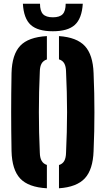

<svg xmlns="http://www.w3.org/2000/svg" viewBox="-20 -1003 568 1032"><path d="M232 9Q132.5 3.5 88.5 -43.5Q44.5 -90.5 42 -191Q41 -247.5 40.5 -299Q40 -350.5 40 -400.5Q40 -450.5 40.5 -502.2Q41 -554 42 -610Q44.5 -710 88.5 -756.8Q132.5 -803.5 232 -809V-683.5Q213 -677.5 203.8 -661.8Q194.5 -646 194 -618Q191.5 -563.5 190.2 -509Q189 -454.5 189 -400.5Q189 -346.5 190.2 -292.2Q191.5 -238 194 -183Q194.5 -155 203.8 -138.8Q213 -122.5 232 -116.5ZM297 9V-116Q316.5 -122 325.5 -138.2Q334.5 -154.5 335 -183Q337.5 -238 339 -292.2Q340.5 -346.5 340.5 -400.5Q340.5 -454.5 339 -509Q337.5 -563.5 335 -618Q334.5 -646 325.5 -662Q316.5 -678 297 -684V-809Q392.5 -802.5 436 -755.8Q479.5 -709 483 -610Q485.5 -553.5 486.5 -501.8Q487.5 -450 487.5 -399.8Q487.5 -349.5 486.5 -298.2Q485.5 -247 483 -191Q479.5 -91.5 436 -44.5Q392.5 2.5 297 9ZM264 -835Q183 -835 145.2 -869.2Q107.5 -903.5 103 -983H195Q195 -944 211.2 -927Q227.5 -910 264 -910Q301 -910 317 -927Q333 -944 333 -983H425Q420 -903.5 382.2 -869.2Q344.5 -835 264 -835Z"/></svg>

Font: Big Shoulders Stencil Text Thin Black
Style: Regular
Weight: 900
Version: Version 2.001